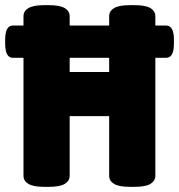

<svg xmlns="http://www.w3.org/2000/svg" viewBox="-56 -722 694 744"><path d="M115 2Q73 2 54 -9.5Q35 -21 35 -41V-659Q35 -679 54 -690.5Q73 -702 115 -702H134Q176 -702 195 -690.5Q214 -679 214 -659V-443H367V-659Q367 -679 386 -690.5Q405 -702 447 -702H466Q508 -702 527 -690.5Q546 -679 546 -659V-41Q546 -21 527 -9.5Q508 2 466 2H447Q405 2 386 -9.5Q367 -21 367 -41V-272H214V-41Q214 -21 195 -9.5Q176 2 134 2ZM-6 -498Q-36 -498 -36 -553V-568Q-36 -623 -6 -623H588Q618 -623 618 -568V-553Q618 -498 588 -498Z"/></svg>

Font: Asap Condensed Black
Style: Regular
Weight: 900
Width: 3
Designer: Pablo Cosgaya
Foundry: Omnibus-Type
Version: Version 3.001; ttfautohint (v1.8.4.7-5d5b)